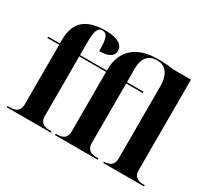

<svg xmlns="http://www.w3.org/2000/svg" viewBox="-148 -1013 1369 1258"><g transform="rotate(30 537.0 -384.5)"><path d="M19 0H352V-10H335C306 -10 264 -18 264 -75V-526H467V-75C467 -18 425 -10 396 -10H384V0H707V-10H690C661 -10 619 -18 619 -75V-526H744V-536H619V-638C619 -718 654 -759 721 -759C788 -759 822 -705 822 -621V-75C822 -18 780 -10 751 -10H749V0H1057V-10H1045C1016 -10 974 -18 974 -75V-760H844C800 -766 770 -769 721 -769C558 -769 467 -688 467 -543V-536H264V-628C264 -720 276 -749 312 -749C348 -749 360 -718 360 -621C425 -621 466 -641 466 -684C466 -727 424 -759 332 -759C171 -759 112 -687 112 -563V-536H23V-526H112V-75C112 -18 70 -10 41 -10H19Z"/></g></svg>

Font: Noto Serif Display
Style: Bold
Weight: 700
Designer: Monotype Design Team
Foundry: Monotype Imaging Inc.
Version: Version 2.009